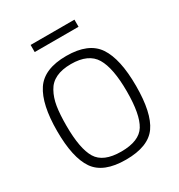

<svg xmlns="http://www.w3.org/2000/svg" viewBox="-202 -1002 1067 1146"><g transform="rotate(-30 331.0 -429.0)"><path d="M124 -344Q124 -185 166 -115.5Q208 -46 331.5 -46Q455 -46 497 -114Q539 -182 539 -341.5Q539 -501 495 -575Q451 -649 331 -649Q207 -649 164 -569Q141 -528 132.5 -475Q124 -422 124 -344ZM603 -342Q603 -156 544.5 -73Q486 10 331.5 10Q177 10 118.5 -75Q60 -160 60 -343.5Q60 -527 119 -616Q178 -705 331 -705Q484 -705 543.5 -616.5Q603 -528 603 -342ZM180 -819V-868H482V-819Z"/></g></svg>

Font: Titillium Web[RUS by Daymarius]
Style: Regular
Weight: 300
Designer: Cyrillization by Daymarius
Foundry: Cyrillization by Daymarius
Version: Version 1.002 September 12, 2018